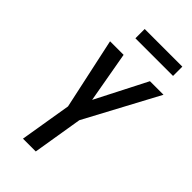

<svg xmlns="http://www.w3.org/2000/svg" viewBox="-277 -1002 1082 1082"><g transform="rotate(45 264.0 -461.0)"><path d="M143 0 194 -308 102 -735H210L264 -430L420 -735H528L294 -298L245 0ZM491 -848H191V-922H491Z"/></g></svg>

Font: Iosevka Semibold Oblique
Style: Regular
Weight: 600
Italic angle: -9°
Monospace: yes
Designer: Belleve Invis
Foundry: Belleve Invis
Version: Version 32.5.0; ttfautohint (v1.8.4)